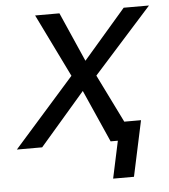

<svg xmlns="http://www.w3.org/2000/svg" viewBox="-74 -576 680 771"><g transform="rotate(-5 266.0 -190.0)"><path d="M351 150 399 -74H483L435 150ZM354 0 252 -230 228 -260 96 -530H194L289 -314L312 -284L452 0ZM-24 0 229 -286 273 -226 78 0ZM311 -258 270 -318 453 -530H555Z"/></g></svg>

Font: Geist
Style: Italic
Weight: 400
Italic angle: -12°
Designer: Basement.studio, Andrés Briganti, Mateo Zaragoza
Foundry: Basement.studio, Vercel, Andrés Briganti, Guido Ferreyra, Mateo Zaragoza
Version: Version 1.500